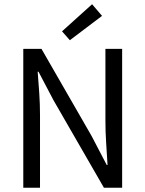

<svg xmlns="http://www.w3.org/2000/svg" viewBox="-20 -887 687 907"><path d="M90 0V-656H176L413 -244L484 -108H488Q485 -158 481.5 -211.5Q478 -265 478 -317V-656H557V0H471L233 -413L162 -548H158Q162 -498 165.5 -446.5Q169 -395 169 -343V0ZM310 -697 273 -739 415 -867 462 -812Z"/></svg>

Font: Processing Sans Pro
Style: Regular
Weight: 400
Designer: Paul D. Hunt
Foundry: Adobe Systems Incorporated
Version: Version 2.020;PS 2.000;hotconv 1.0.86;makeotf.lib2.5.63406